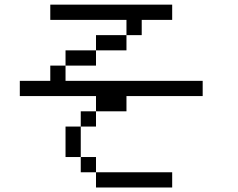

<svg xmlns="http://www.w3.org/2000/svg" viewBox="-20 -887 1040 840"><path d="M600 -800V-733.3H533.3V-800H200V-866.7H733.3V-800ZM733.3 -133.3V-66.7H400V-133.3ZM266.7 -333.3H333.3V-200H266.7ZM266.7 -600V-666.7H400V-600ZM266.7 -533.3H866.7V-466.7H533.3V-400H400V-466.7H66.7V-533.3H200V-600H266.7ZM400 -133.3H333.3V-200H400ZM400 -333.3H333.3V-400H400ZM400 -666.7V-733.3H533.3V-666.7Z"/></svg>

Font: Galmuri14 Regular
Style: Regular
Weight: 400
Designer: Lee Minseo (quiple)
Version: Version 2.399;hotconv 1.1.1;makeotfexe 2.6.0 DEVELOPMENT